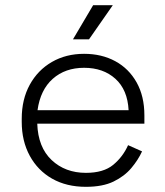

<svg xmlns="http://www.w3.org/2000/svg" viewBox="-20 -708 638 742"><path d="M312 14Q237 14 181.5 -17.5Q126 -49 95 -106Q64 -163 64 -237V-249Q64 -324 95 -380.5Q126 -437 180.5 -468.5Q235 -500 305 -500Q373 -500 425.5 -471.5Q478 -443 508 -389.5Q538 -336 538 -262V-230H124Q127 -139 179.5 -89.5Q232 -40 312 -40Q380 -40 417.5 -71Q455 -102 475 -147L529 -123Q514 -90 487.5 -58.5Q461 -27 419 -6.5Q377 14 312 14ZM125 -282H477Q473 -361 426 -403.5Q379 -446 305 -446Q232 -446 184 -403.5Q136 -361 125 -282ZM262 -556 340 -688H416L324 -556Z"/></svg>

Font: Space Grotesk Light Light
Style: Regular
Weight: 300
Version: Version 2.000